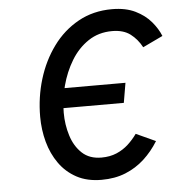

<svg xmlns="http://www.w3.org/2000/svg" viewBox="-52 -761 768 822"><g transform="rotate(-5 332.0 -350.0)"><path d="M143 -308 157.5 -393H489.5L475 -308ZM352 12Q290 12 245 -12.2Q200 -36.5 170.8 -77.8Q141.5 -119 127.2 -171.5Q113 -224 113 -280Q113 -363.5 136.5 -440.8Q160 -518 204.8 -579.2Q249.5 -640.5 313.8 -676.2Q378 -712 459 -712Q518 -712 559.2 -691.8Q600.5 -671.5 626.2 -641Q652 -610.5 664.5 -579L578.5 -538Q559.5 -573.5 529.8 -596Q500 -618.5 451.5 -618.5Q393.5 -618.5 349 -588.8Q304.5 -559 275 -510.2Q245.5 -461.5 230.2 -403.5Q215 -345.5 215 -288Q215 -236.5 229.8 -189.5Q244.5 -142.5 276.2 -112.8Q308 -83 359.5 -83Q396 -83 424.8 -95.2Q453.5 -107.5 475.2 -127.5Q497 -147.5 514 -171.5L598 -133Q571.5 -90 536 -57.5Q500.5 -25 455 -6.5Q409.5 12 352 12Z"/></g></svg>

Font: Overpass Medium
Style: Italic
Weight: 500
Italic angle: -10°
Designer: Delve Withrington, Dave Bailey, Thomas Jockin
Foundry: Delve Fonts LLC
Version: Version 4.000